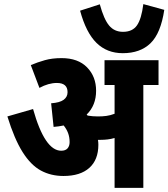

<svg xmlns="http://www.w3.org/2000/svg" viewBox="-20 -915 820 935"><path d="M459 -210Q459 -137 415 -97.5Q371 -58 289 -58Q228 -58 179 -84.5Q130 -111 90 -174.5Q50 -238 16 -348L141 -384Q198 -181 278 -181Q299 -181 309 -192.5Q319 -204 319 -223Q319 -247 311.5 -267Q304 -287 290 -304Q267 -299 241 -297L229 -412Q271 -415 290 -429Q309 -443 309 -466Q309 -511 257 -511Q216 -511 172 -487L130 -598Q163 -612 198.5 -622Q234 -632 280 -632Q360 -632 404 -587Q448 -542 448 -473Q448 -402 402 -357Q404 -355 407 -352Q431 -348 457 -348Q479 -348 498 -350.5Q517 -353 538 -361V-501H489V-622H752V-501H678V0H538V-243Q521 -238 504 -236Q487 -234 470 -234Q464 -234 457 -234Q459 -222 459 -210ZM780 -867Q763 -753 713 -704.5Q663 -656 578 -656Q501 -656 450 -706Q399 -756 370 -863L466 -894Q486 -821 511.5 -790.5Q537 -760 579 -760Q625 -760 647 -791.5Q669 -823 678 -895Z"/></svg>

Font: Noto Sans Condensed ExtraBold
Style: Italic
Weight: 800
Width: 3
Italic angle: -12°
Designer: Monotype Design Team
Foundry: Monotype Imaging Inc.
Version: Version 2.013; ttfautohint (v1.8.4.7-5d5b)